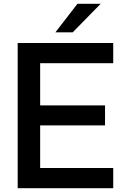

<svg xmlns="http://www.w3.org/2000/svg" viewBox="-20 -989 658 1009"><path d="M575 0H73V-763H575V-657H191V-435H532V-330H191V-106H575ZM362 -819H271L387 -969H509Z"/></svg>

Font: Open Sauce One Medium
Style: Regular
Weight: 500
Designer: Alfredo Marco Pradil
Foundry: Creative Sauce Fz LLC
Version: Version 1.477